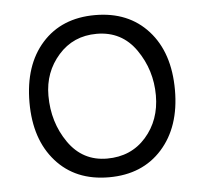

<svg xmlns="http://www.w3.org/2000/svg" viewBox="-42 -519 609 572"><g transform="rotate(-5 262.5 -232.5)"><path d="M45 -232Q45 -344 103.5 -409.5Q162 -475 262 -475Q362 -475 421 -409.5Q480 -344 480 -232Q480 -122 421 -56Q362 10 262 10Q162 10 103.5 -56Q45 -122 45 -232ZM422 -221Q422 -297 379.5 -358Q337 -419 262 -419Q192 -419 147.5 -368.5Q103 -318 103 -248Q103 -168 145.5 -107Q188 -46 261 -46Q333 -46 377.5 -96.5Q422 -147 422 -221Z"/></g></svg>

Font: Overlock SC
Style: Regular
Weight: 400
Designer: Dario Muhafara
Foundry: Dario Manuel Muhafara
Version: Version 1.001